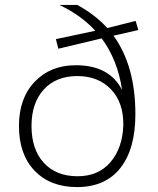

<svg xmlns="http://www.w3.org/2000/svg" viewBox="-20 -750 640 780"><path d="M542 -628 441 -605Q530 -483 530 -286Q530 -145 469 -67.5Q408 10 293 10Q184 10 120.5 -56.5Q57 -123 57 -238Q57 -351 121 -418Q185 -485 288 -485Q425 -485 476 -384Q458 -507 393 -594L217 -552L207 -591L367 -625Q310 -688 221 -730H294Q367 -690 416 -636L531 -665ZM481 -242Q482 -334 430.5 -387.5Q379 -441 294 -441Q208 -441 158 -386.5Q108 -332 108 -238Q108 -143 158 -88.5Q208 -34 295 -34Q380 -34 429 -91.5Q478 -149 481 -242Z"/></svg>

Font: Elaine Sans Light
Style: Regular
Weight: 300
Designer: Wei Huang
Foundry: Wei Huang
Version: Version 2.001;December 24, 2019;FontCreator 12.0.0.2547 64-b